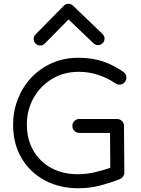

<svg xmlns="http://www.w3.org/2000/svg" viewBox="-20 -981 742 1008"><path d="M314.9 -950.7Q324.2 -960.9 338.9 -960.9Q353.5 -960.9 362.8 -951.7L517.6 -803.2Q528.8 -793 528.8 -778.3Q528.8 -764.2 518.8 -754.2Q508.8 -744.1 494.6 -744.1Q480.5 -744.1 470.7 -753.9L339.8 -878.9L215.8 -752.9Q206.1 -742.2 190.9 -742.2Q176.8 -742.2 166.7 -752.2Q156.7 -762.2 156.7 -776.4Q156.7 -791.5 167 -800.8ZM48.8 -325.7Q48.8 -397 73.5 -460.4Q98.1 -523.9 143.8 -572.8Q189.5 -621.6 252.4 -649.7Q315.4 -677.7 391.6 -677.7Q462.9 -677.7 520 -658.7Q577.1 -639.6 627.4 -603.5Q643.6 -592.8 643.6 -573.2Q643.6 -558.1 632.8 -547.4Q622.1 -536.6 606.9 -536.6Q594.7 -536.6 585.4 -543.5Q545.9 -571.3 496.1 -587.6Q446.3 -604 394 -604Q314.9 -604 253.2 -566.7Q191.4 -529.3 156.2 -466.6Q121.1 -403.8 121.1 -327.6Q121.1 -249.5 155 -190.7Q189 -131.8 249 -99.1Q309.1 -66.4 388.2 -66.4Q434.1 -66.4 478.8 -76.9Q523.4 -87.4 559.1 -100.1L557.6 -283.2H396.5Q381.3 -283.2 370.6 -293.9Q359.9 -304.7 359.9 -319.8Q359.9 -335 370.6 -345.7Q381.3 -356.4 396.5 -356.4H594.2Q609.4 -356.4 620.1 -345.9Q630.9 -335.4 630.9 -320.3L632.8 -75.2V-74.7Q632.8 -64.5 626.2 -54.7Q619.6 -44.9 609.9 -41Q564 -22.5 508.3 -7.6Q452.6 7.3 391.6 7.3Q292 7.3 214.6 -34.4Q137.2 -76.2 93 -151.1Q48.8 -226.1 48.8 -325.7Z"/></svg>

Font: Manjari
Style: Regular
Weight: 400
Designer: Santhosh Thottingal <santhosh.thottingal@gmail.com>
Foundry: SMC
Version: Version 2.000